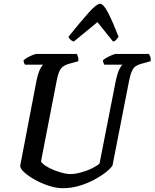

<svg xmlns="http://www.w3.org/2000/svg" viewBox="-20 -987 811 1007"><path d="M309 0Q274 0 235 -13Q196 -26 162 -45Q128 -64 106.5 -84Q85 -104 86 -118L172 -567Q179 -600 189 -621.5Q199 -643 207 -648H111Q109 -651 106 -657Q103 -663 104 -671Q111 -678 124.5 -685.5Q138 -693 151.5 -698.5Q165 -704 171 -704H383Q386 -699 389 -689Q392 -679 391 -666L344 -653Q314 -645 300.5 -628.5Q287 -612 278 -567L195 -140Q202 -128 221 -116Q240 -104 264 -94.5Q288 -85 310.5 -79.5Q333 -74 347 -74Q373 -74 404.5 -82.5Q436 -91 462.5 -104Q489 -117 502 -129L588 -567Q595 -600 605 -621.5Q615 -643 623 -648H527Q525 -651 522.5 -657.5Q520 -664 520 -671Q527 -678 541 -685.5Q555 -693 568.5 -698.5Q582 -704 587 -704H761Q764 -700 768 -690Q772 -680 770 -666L723 -653Q704 -648 692 -640Q680 -632 671.5 -613.5Q663 -595 656 -558L570 -119Q560 -103 534.5 -83Q509 -63 473.5 -44Q438 -25 396 -12.5Q354 0 309 0ZM367 -769Q357 -772 349 -779.5Q341 -787 339 -794Q400 -870 443 -918.5Q486 -967 505 -967Q523 -967 548 -918Q573 -869 602 -794Q597 -788 591 -780Q585 -772 573 -769L491 -871Z"/></svg>

Font: Texturina 72pt 72pt SemiBold
Style: Italic
Weight: 600
Italic angle: -11°
Designer: Guillermo Torres Carreño
Foundry: Omnibus-Type
Version: Version 1.002; ttfautohint (v1.8.3)